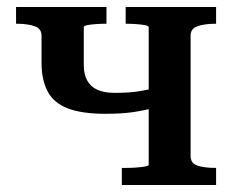

<svg xmlns="http://www.w3.org/2000/svg" viewBox="-20 -530 672 550"><path d="M406 -58V-452Q406 -456 395 -458Q384 -460 369 -461Q354 -462 342 -462H340V-510H599V-462H598Q566 -462 546 -455Q526 -448 526 -428V-83Q526 -62 546 -55.5Q566 -49 598 -49H599V0H329V-49H342Q354 -49 369 -50Q384 -51 395 -53Q406 -55 406 -58ZM99 -349V-428Q99 -448 79 -455Q59 -462 28 -462H26V-510H285V-462H283Q270 -462 255 -461Q240 -460 230 -458Q220 -456 220 -452V-343Q220 -318 229.5 -300Q239 -282 258.5 -273Q278 -264 308 -264Q344 -264 371 -267.5Q398 -271 433 -281V-224Q396 -214 362.5 -209Q329 -204 283 -204Q213 -204 173 -220Q133 -236 116 -269Q99 -302 99 -349Z"/></svg>

Font: Roboto Serif 36pt Medium
Style: Regular
Weight: 500
Designer: Greg Gazdowicz
Foundry: Commercial Type
Version: Version 1.008